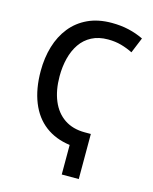

<svg xmlns="http://www.w3.org/2000/svg" viewBox="-110 -799 697 872"><g transform="rotate(15 238.5 -363.0)"><path d="M307 -725Q350 -725 387 -716.5Q424 -708 457 -692L427 -619Q401 -632 372.5 -640Q344 -648 310 -648Q266 -648 233.5 -631Q201 -614 180.5 -584Q160 -554 150 -514.5Q140 -475 140 -430Q140 -364 160.5 -315Q181 -266 220.5 -239.5Q260 -213 316 -213H345V-1H265V-140Q197 -149 149 -185.5Q101 -222 76 -284.5Q51 -347 51 -431Q51 -493 67 -546.5Q83 -600 115 -640Q147 -680 195 -702.5Q243 -725 307 -725Z"/></g></svg>

Font: Noto Sans Display Condensed
Style: Regular
Weight: 400
Width: 3
Designer: Monotype Design Team
Foundry: Monotype Imaging Inc.
Version: Version 2.003